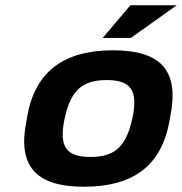

<svg xmlns="http://www.w3.org/2000/svg" viewBox="-20 -700 691 729"><path d="M83 -256 81 -244C45 -71 114 9 299 9C481 9 594 -67 624 -244L626 -256C661 -426 598 -509 409 -509C228 -509 113 -433 83 -256ZM225 -248 226 -252C248 -354 290 -396 385 -396C476 -396 505 -358 483 -252L482 -248C459 -146 418 -104 324 -104C232 -104 203 -142 225 -248ZM370 -556H477L651 -680H475Z"/></svg>

Font: LT Wave Bold
Style: Italic
Weight: 700
Designer: Daniel Lyons
Version: Version 2.5 (Glyphs App)